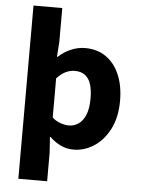

<svg xmlns="http://www.w3.org/2000/svg" viewBox="-59 -747 718 977"><g transform="rotate(5 300.0 -258.5)"><path d="M72.1 184.1V-700.6H219.1V-527.7L213.8 -451.4H217.5Q245.7 -478.1 281.5 -493.1Q317.2 -508.1 353.7 -508.1Q415.2 -508.1 459.9 -476.9Q504.6 -445.7 528.8 -389Q553.1 -332.4 553.1 -255.9Q553.1 -170.8 522 -110.8Q490.9 -50.8 441.9 -19.4Q392.8 12 338.6 12Q302.4 12 271.6 -3.2Q240.8 -18.4 217.5 -41.5H213.8L219.1 38.7V184.1ZM304.4 -108.3Q330.5 -108.3 353 -123.4Q375.5 -138.4 389 -170.7Q402.4 -202.9 402.4 -254.2Q402.4 -298.8 392.7 -328.4Q382.9 -358 362.5 -372.9Q342.2 -387.8 310.5 -387.8Q287.8 -387.8 265.1 -377.2Q242.4 -366.6 219.1 -341.6V-141.4Q239.4 -123.5 262.5 -115.9Q285.7 -108.3 304.4 -108.3Z"/></g></svg>

Font: Source Code Pro ExtraLight
Style: Regular
Weight: 200
Monospace: yes
Designer: Paul D. Hunt, Teo Tuominen
Foundry: Adobe
Version: Version 1.026;hotconv 1.1.0;makeotfexe 2.6.0